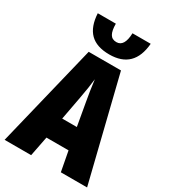

<svg xmlns="http://www.w3.org/2000/svg" viewBox="-225 -1051 1024 1159"><g transform="rotate(30 287.5 -471.5)"><path d="M366 -138H212L185 0H0L174 -714H399L575 0H392ZM311 -444Q299 -509 289 -589Q283 -531 267 -446L237 -285H339ZM289 -762Q200 -762 155 -807Q110 -852 105 -943H231Q231 -895 244.5 -871.5Q258 -848 289 -848Q344 -848 347 -943H474Q459 -762 289 -762Z"/></g></svg>

Font: Noto Sans UI CondBlack
Style: Regular
Weight: 900
Width: 3
Designer: Monotype Design Team
Foundry: Monotype Imaging Inc.
Version: Version 1.001